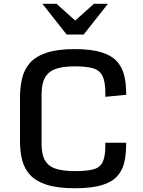

<svg xmlns="http://www.w3.org/2000/svg" viewBox="-20 -981 756 1012"><path d="M374.5 11.2Q283.7 11.2 226.6 -7.1Q169.4 -25.4 138.9 -58.6Q108.4 -91.8 96.9 -137.2Q85.4 -182.6 85.4 -236.8V-464.8Q85.4 -520.5 96.4 -567.6Q107.4 -614.7 137.9 -649.4Q168.5 -684.1 225.6 -703.1Q282.7 -722.2 374 -722.2Q458 -722.2 511.5 -706.3Q564.9 -690.4 593.8 -660.2Q622.6 -629.9 633.8 -586.7Q645 -543.5 645 -488.8V-481.4L535.2 -470.7V-491.7Q535.2 -551.3 520 -581.3Q504.9 -611.3 469.7 -621.3Q434.6 -631.3 374 -631.3Q314.9 -631.3 276.1 -618.7Q237.3 -606 218.3 -573.7Q199.2 -541.5 199.2 -482.9V-222.2Q199.2 -164.1 218.8 -133.1Q238.3 -102.1 277.3 -90.6Q316.4 -79.1 376 -79.1Q435.5 -79.1 470.5 -87.9Q505.4 -96.7 520.3 -125.2Q535.2 -153.8 535.2 -212.9V-228.5H645V-220.7Q645 -167.5 635 -124.8Q625 -82 597.2 -51.5Q569.3 -21 515.9 -4.9Q462.4 11.2 374.5 11.2ZM331.5 -798.8 203.6 -960.9H277.8L398.9 -852.5H354L475.1 -960.9H548.8L420.9 -798.8Z"/></svg>

Font: Monda Medium
Style: Regular
Weight: 500
Designer: Vernon Adams
Foundry: Vernon Adams
Version: Version 2.200